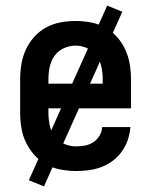

<svg xmlns="http://www.w3.org/2000/svg" viewBox="-20 -603 540 686"><path d="M252 8Q225 8 197.5 3Q170 -2 146 -15Q122 -28 103.5 -48.5Q85 -69 73 -93.5Q61 -118 56.5 -145.5Q52 -173 52 -200V-320Q52 -347 56.5 -374Q61 -401 72.5 -426Q84 -451 102.5 -471.5Q121 -492 145 -505Q169 -518 196 -523Q223 -528 250 -528Q277 -528 304 -523Q331 -518 355 -505Q379 -492 397.5 -471.5Q416 -451 427.5 -426Q439 -401 443.5 -374Q448 -347 448 -320V-216H153V-200Q153 -178 157.5 -156Q162 -134 175 -116Q188 -98 209 -89Q230 -80 252 -80Q268 -80 284 -83Q300 -86 313.5 -95Q327 -104 335.5 -118Q344 -132 345 -149H446Q444 -125 436.5 -103Q429 -81 415.5 -62Q402 -43 383.5 -29Q365 -15 343 -6.5Q321 2 298 5Q275 8 252 8ZM347 -304V-320Q347 -342 342.5 -363.5Q338 -385 325.5 -403Q313 -421 292.5 -430.5Q272 -440 250 -440Q228 -440 207.5 -430.5Q187 -421 174.5 -403Q162 -385 157.5 -363.5Q153 -342 153 -320V-304ZM137 63 83 41 363 -583 417 -561Z"/></svg>

Font: Iosevka SS04 Semibold
Style: Regular
Weight: 600
Monospace: yes
Designer: Belleve Invis
Foundry: Belleve Invis
Version: Version 19.0.0; ttfautohint (v1.8.4)